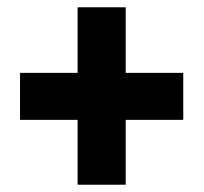

<svg xmlns="http://www.w3.org/2000/svg" viewBox="-20 -683 559 527"><path d="M193 -176H325V-354H483V-483H325V-663H193V-483H35V-354H193Z"/></svg>

Font: Noto Sans Malayalam UI Condensed Black
Style: Regular
Weight: 900
Width: 3
Designer: Jelle Bosma - Monotype Design Team
Foundry: Monotype Imaging Inc.
Version: Version 2.104